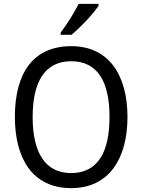

<svg xmlns="http://www.w3.org/2000/svg" viewBox="-20 -964 736 994"><path d="M490 -934V-944H387C365 -899 327 -839 294 -795V-784H350C395 -820 465 -895 490 -934ZM640 -358C640 -574 544 -725 349 -725C153 -725 57 -587 57 -359C57 -145 147 10 349 10C544 10 640 -143 640 -358ZM149 -358C149 -542 213 -647 349 -647C484 -647 547 -543 547 -358C547 -173 484 -68 348 -68C214 -68 149 -174 149 -358Z"/></svg>

Font: Noto Sans Bengali UI SemiCondensed
Style: Regular
Weight: 400
Width: 4
Designer: Jelle Bosma - Monotype Design Team
Foundry: Monotype Imaging Inc.
Version: Version 2.003